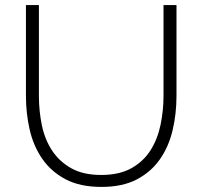

<svg xmlns="http://www.w3.org/2000/svg" viewBox="-20 -730 796 755"><path d="M378 -42Q450 -42 497.5 -69Q545 -96 572.5 -140Q600 -184 611.5 -240Q623 -296 623 -353V-710H674V-353Q674 -282 658.5 -217Q643 -152 608 -102.5Q573 -53 517 -24Q461 5 379 5Q294 5 237 -25.5Q180 -56 145.5 -106.5Q111 -157 96.5 -221Q82 -285 82 -353V-710H133V-353Q133 -294 144.5 -238Q156 -182 184.5 -138.5Q213 -95 260 -68.5Q307 -42 378 -42Z"/></svg>

Font: Oxford Sans
Style: Regular
Weight: 300
Designer: Matt McInerney, Pablo Impallari, Rodrigo Fuenzalida
Foundry: Matt McInerney, Pablo Impallari, Rodrigo Fuenzalida
Version: Version 3.000g; ttfautohint (v1.5) -l 8 -r 28 -G 28 -x 14 -D